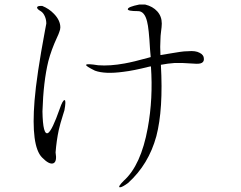

<svg xmlns="http://www.w3.org/2000/svg" viewBox="-20 -798 1040 828"><path d="M162.1 -772.5H156.2Q142.6 -772.5 140.6 -767.6Q136.7 -760.7 155.3 -750Q167 -743.2 173.8 -726.6Q179.7 -712.9 179.7 -696.3L173.8 -665Q137.7 -472.7 128.9 -363.3Q113.3 -168 161.1 -119.1Q192.4 -86.9 210 -93.8Q226.6 -100.6 219.7 -140.6Q223.6 -191.4 233.4 -237.3Q239.3 -263.7 252 -303.7L257.8 -322.3Q265.6 -364.3 258.8 -366.2Q251 -368.2 237.3 -328.1Q205.1 -236.3 187.5 -224.6Q165 -211.9 163.1 -317.4Q167 -446.3 188.5 -534.2Q201.2 -583 225.6 -635.7Q233.4 -652.3 235.4 -659.2Q240.2 -670.9 240.2 -679.7Q240.2 -710 212.9 -738.3Q191.4 -760.7 162.1 -772.5ZM606.4 -778.3H580.1Q532.2 -768.6 531.2 -758.8Q529.3 -750 575.2 -750Q603.5 -750 614.3 -705.1Q622.1 -675.8 627 -585.9L629.9 -551.8L619.1 -548.8Q555.7 -531.2 517.6 -524.4Q454.1 -512.7 403.3 -516.6Q354.5 -524.4 351.6 -518.6Q347.7 -513.7 389.6 -493.2Q432.6 -477.5 511.7 -488.3Q554.7 -493.2 624 -510.7L630.9 -511.7Q640.6 -373 617.2 -246.1Q587.9 -85 513.7 -18.6Q486.3 8.8 497.1 9.8Q506.8 9.8 532.2 -8.8Q621.1 -88.9 654.3 -210.9Q684.6 -327.1 673.8 -518.6Q704.1 -524.4 733.4 -526.4Q765.6 -527.3 801.8 -524.4Q832 -521.5 843.8 -524.4Q859.4 -528.3 859.4 -543Q859.4 -561.5 840.8 -570.3Q823.2 -580.1 791 -577.1Q774.4 -577.1 755.9 -574.2Q744.1 -572.3 719.7 -568.4L671.9 -560.5Q669.9 -598.6 671.9 -627Q671.9 -642.6 674.8 -664.1Q676.8 -675.8 676.8 -680.7Q677.7 -689.5 677.7 -696.3Q677.7 -727.5 658.2 -749Q638.7 -770.5 606.4 -778.3Z"/></svg>

Font: Batang
Style: Regular
Weight: 400
Version: Version 2.21